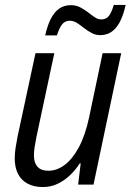

<svg xmlns="http://www.w3.org/2000/svg" viewBox="-20 -752 532 782"><path d="M154.3 9.8Q118.7 9.8 93 -3.7Q67.4 -17.1 53.7 -43.2Q40 -69.3 40 -107.4Q40 -127.4 43.5 -150.1Q46.9 -172.9 51.3 -194.8L124.5 -535.2H201.2L128.4 -194.3Q124 -172.9 121.1 -153.8Q118.2 -134.8 118.2 -118.7Q118.2 -89.4 132.6 -73Q147 -56.6 177.7 -56.6Q211.4 -56.6 243.2 -80.1Q274.9 -103.5 301 -151.9Q327.1 -200.2 342.8 -273.4L397.9 -535.2H473.6L360.8 0H298.3L308.6 -86.4H304.7Q288.6 -61 266.1 -39.3Q243.7 -17.6 215.8 -3.9Q188 9.8 154.3 9.8ZM164.1 -607.9Q172.9 -647.5 186.8 -675Q200.7 -702.6 220.9 -716.8Q241.2 -731 268.6 -731Q289.6 -731 306.6 -722.2Q323.7 -713.4 338.4 -701.9Q353 -690.4 366.2 -681.6Q379.4 -672.9 392.6 -672.9Q411.1 -672.9 422.4 -685.8Q433.6 -698.7 443.4 -731.9H491.7Q482.4 -689.5 467.8 -662.1Q453.1 -634.8 433.3 -621.8Q413.6 -608.9 388.7 -608.9Q369.1 -608.9 352.8 -617.7Q336.4 -626.5 321.8 -638.2Q307.1 -649.9 293.2 -658.7Q279.3 -667.5 264.2 -667.5Q244.6 -667.5 232.9 -652.8Q221.2 -638.2 211.9 -607.9Z"/></svg>

Font: Open Sans SemiCondensed
Style: Italic
Weight: 400
Width: 4
Italic angle: -12°
Designer: Monotype Design Team
Foundry: Monotype Imaging Inc.
Version: Version 3.000